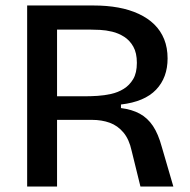

<svg xmlns="http://www.w3.org/2000/svg" viewBox="-20 -680 694 700"><path d="M79 0V-660H321Q370 -660 411 -652.5Q452 -645 485.5 -629.5Q519 -614 542.5 -591Q566 -568 578.5 -537Q591 -506 591 -467Q591 -432 580.5 -403.5Q570 -375 549 -353Q528 -331 496 -317.5Q464 -304 421 -299V-286Q461 -281 489.5 -265.5Q518 -250 537.5 -221Q557 -192 570 -144L612 0H492L460 -130Q451 -172 430 -197Q409 -222 380 -232.5Q351 -243 315 -243H188V0ZM188 -329H292Q311 -329 335.5 -330.5Q360 -332 385 -337.5Q410 -343 431 -356Q452 -369 465.5 -391.5Q479 -414 479 -451Q479 -487 466 -510Q453 -533 432.5 -546Q412 -559 389 -564.5Q366 -570 345 -571Q324 -572 311 -572H188Z"/></svg>

Font: Bricolage Grotesque 48pt Condensed ExtraBold Medium
Style: Regular
Weight: 500
Version: Version 1.000;gftools[0.9.30]